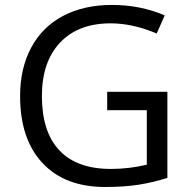

<svg xmlns="http://www.w3.org/2000/svg" viewBox="-20 -744 768 774"><path d="M412.1 -374H654.8V-26.9Q598.1 -8.8 539.6 0.5Q481 9.8 403.8 9.8Q241.7 9.8 151.4 -86.7Q61 -183.1 61 -356.9Q61 -468.3 105.7 -552Q150.4 -635.7 234.4 -679.9Q318.4 -724.1 431.2 -724.1Q545.4 -724.1 644 -682.1L611.8 -608.9Q515.1 -649.9 425.8 -649.9Q295.4 -649.9 222.2 -572.3Q148.9 -494.6 148.9 -356.9Q148.9 -212.4 219.5 -137.7Q290 -63 426.8 -63Q501 -63 571.8 -80.1V-299.8H412.1Z"/></svg>

Font: Open Sans Y to K
Style: Regular
Weight: 400
Version: Version 1.10